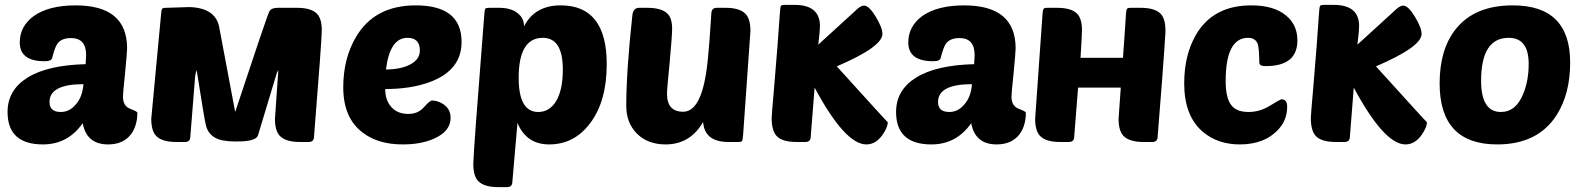

<svg xmlns="http://www.w3.org/2000/svg" viewBox="-20 -582 6490 787"><path d="M93 -264Q175 -315 331 -319Q333 -347 333 -356Q333 -426 271 -426Q233 -426 216 -404Q205 -389 194 -345Q191 -331 163 -331Q61 -331 61 -408Q61 -474 118 -516Q180 -560 290 -560Q501 -560 501 -384Q501 -369 493 -285Q484 -201 484 -186Q484 -147 514 -136Q543 -125 543 -120Q543 -68 518 -33Q486 10 423 10Q335 10 319 -77Q258 10 156 10Q11 10 11 -123Q11 -213 93 -264ZM183 -164Q183 -123 229 -123Q264 -123 289 -152Q318 -183 322 -237Q183 -237 183 -164Z M1197 -550Q1255 -550 1279 -526Q1299 -505 1299 -459Q1299 -419 1267 -20Q1266 0 1245 0H1209Q1151 0 1127 -25Q1107 -46 1107 -95Q1107 -99 1121 -296L1118 -284V-294L1038 -29Q1032 -5 970 -2.5Q908 0 876 -11Q832 -27 823 -73Q818 -92 786 -295Q783 -287 780 -271Q772 -171 760 -20Q759 0 738 0H702Q644 0 620 -25Q600 -46 600 -95Q600 -101 640 -521Q641 -542 645 -546Q647 -550 661 -550L756 -553Q868 -550 880 -463L944 -123Q1074 -516 1084 -535Q1092 -550 1119 -550Z M1466 -39Q1387 -99 1387 -224Q1387 -342 1439 -430Q1515 -560 1684 -560Q1872 -560 1872 -410Q1872 -293 1740 -245Q1663 -217 1559 -217Q1559 -174 1581 -147Q1606 -115 1654 -115Q1694 -115 1718 -143Q1742 -170 1751 -170Q1772 -170 1794 -157Q1827 -137 1827 -99Q1827 -45 1762 -15Q1708 10 1631 10Q1529 10 1466 -39ZM1562 -297Q1625 -298 1662 -318Q1701 -339 1701 -375Q1701 -427 1650 -427Q1578 -427 1562 -297Z M2467 -319Q2467 -167 2399 -77Q2334 10 2231 10Q2138 10 2101 -78L2080 165Q2079 185 2058 185H2022Q1964 185 1940 160Q1920 139 1920 90Q1920 49 1965 -521Q1966 -543 1970 -547Q1973 -550 1986 -550H2025Q2076 -550 2103 -527Q2128 -507 2128 -474Q2172 -560 2278 -560Q2467 -560 2467 -319ZM2106 -263Q2106 -123 2186 -123Q2231 -123 2258 -165Q2287 -211 2287 -297Q2287 -427 2205 -427Q2106 -427 2106 -263Z M2725 -327Q2714 -217 2714 -198Q2714 -124 2780 -124Q2849 -124 2874 -280Q2882 -332 2888 -414L2896 -530Q2898 -550 2918 -550H2954Q3012 -550 3036 -525Q3056 -504 3056 -455Q3056 -449 3026 -29Q3024 -8 3022 -4Q3019 0 3005 0H2966Q2868 0 2862 -82Q2809 10 2708 10Q2634 10 2589 -36Q2547 -80 2547 -148Q2547 -289 2572 -519Q2575 -550 2600 -550H2632Q2691 -550 2715 -527Q2735 -508 2735 -465Q2735 -436 2725 -327Z M3598 -30Q3570 10 3531 10Q3444 10 3319 -223L3303 -20Q3302 0 3281 0H3245Q3186 0 3163 -25Q3143 -47 3143 -98Q3143 -110 3153 -223Q3168 -399 3177 -533Q3178 -555 3182 -559Q3185 -562 3198 -562H3237Q3341 -562 3341 -475Q3341 -455 3334 -399L3494 -545Q3509 -559 3522 -559Q3542 -559 3570 -513Q3597 -468 3597 -443Q3597 -390 3410 -310Q3619 -79 3619 -81Q3619 -61 3598 -30Z M3735 -264Q3817 -315 3973 -319Q3975 -347 3975 -356Q3975 -426 3913 -426Q3875 -426 3858 -404Q3847 -389 3836 -345Q3833 -331 3805 -331Q3703 -331 3703 -408Q3703 -474 3760 -516Q3822 -560 3932 -560Q4143 -560 4143 -384Q4143 -369 4135 -285Q4126 -201 4126 -186Q4126 -147 4156 -136Q4185 -125 4185 -120Q4185 -68 4160 -33Q4128 10 4065 10Q3977 10 3961 -77Q3900 10 3798 10Q3653 10 3653 -123Q3653 -213 3735 -264ZM3825 -164Q3825 -123 3871 -123Q3906 -123 3931 -152Q3960 -183 3964 -237Q3825 -237 3825 -164Z M4583 -345Q4587 -402 4592 -473Q4593 -496 4595 -521Q4596 -542 4600 -546Q4602 -550 4616 -550H4655Q4713 -550 4737 -526Q4757 -505 4757 -459V-449Q4755 -410 4744 -262.5Q4733 -115 4725 -20Q4724 0 4703 0H4667Q4609 0 4585 -25Q4565 -46 4565 -95Q4565 -97 4574 -223H4399Q4392 -137 4383 -20Q4382 0 4361 0H4325Q4267 0 4243 -25Q4223 -46 4223 -95Q4223 -101 4253 -521Q4254 -542 4258 -546Q4260 -550 4274 -550H4313Q4371 -550 4395 -526Q4415 -505 4415 -459Q4415 -439 4409 -345Z M5186 -149Q5228 -175 5233 -175Q5256 -175 5256 -145Q5256 -93 5224 -56Q5167 10 5062 10Q4971 10 4910 -42Q4834 -107 4834 -240Q4834 -356 4882 -439Q4952 -560 5109 -560Q5202 -560 5252 -518Q5298 -480 5298 -416Q5298 -311 5168 -311Q5142 -311 5142 -325Q5141 -383 5136 -400Q5127 -427 5096 -427Q5004 -427 5004 -250Q5004 -180 5027 -151Q5048 -123 5098 -123Q5144 -123 5186 -149Z M5808 -30Q5780 10 5741 10Q5654 10 5529 -223L5513 -20Q5512 0 5491 0H5455Q5396 0 5373 -25Q5353 -47 5353 -98Q5353 -110 5363 -223Q5378 -399 5387 -533Q5388 -555 5392 -559Q5395 -562 5408 -562H5447Q5551 -562 5551 -475Q5551 -455 5544 -399L5704 -545Q5719 -559 5732 -559Q5752 -559 5780 -513Q5807 -468 5807 -443Q5807 -390 5620 -310Q5829 -79 5829 -81Q5829 -61 5808 -30Z M5881 -240Q5881 -378 5945 -460Q6022 -560 6181 -560Q6416 -560 6416 -326Q6416 -198 6361 -111Q6284 10 6117 10Q5881 10 5881 -240ZM6051 -251Q6051 -123 6132 -123Q6194 -123 6224 -198Q6246 -252 6246 -320Q6246 -427 6164 -427Q6051 -427 6051 -251Z"/></svg>

Font: PoetsenOne
Style: Regular
Weight: 400
Designer: Rodrigo Fuenzalida, Pablo Impallari
Foundry: Pablo Impallari, Rodrigo Fuenzalida
Version: Version 1.000